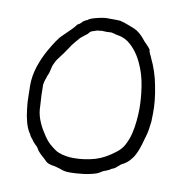

<svg xmlns="http://www.w3.org/2000/svg" viewBox="-81 -788 845 880"><g transform="rotate(10 341.5 -348.0)"><path d="M265 10Q262 8 233 0Q221 -3 216 -3Q193 -8 186 -16Q179 -24 157 -43Q150 -50 144 -57Q134 -72 134 -73Q129 -79 123 -84Q112 -95 111 -97Q109 -101 106 -105Q102 -109 99 -113Q93 -122 92 -126Q92 -126 86 -135Q75 -154 68 -181Q61 -208 58 -237Q54 -267 54 -296Q53 -326 53 -348Q53 -390 67 -434Q81 -477 104 -518Q138 -577 156 -594Q206 -641 215 -655Q217 -659 222 -661Q228 -664 231 -667Q235 -671 238 -674Q241 -678 245 -680Q247 -681 249 -682Q251 -683 253 -685Q255 -686 258 -686Q260 -687 262 -689Q271 -697 306 -705Q335 -712 353 -711Q403 -711 408 -710Q424 -707 454 -695Q481 -685 489 -680Q511 -665 526 -646Q536 -633 546 -624Q556 -614 564 -603V-602Q564 -595 566 -592Q570 -583 570 -582L575 -572Q577 -569 577 -567Q605 -510 617 -445Q631 -376 630 -318Q629 -279 629 -279Q629 -276 624 -242Q621 -222 615 -204Q610 -187 605 -169Q594 -132 579 -108Q558 -77 532 -65Q527 -63 524 -60Q521 -57 517 -54Q512 -49 504 -43Q501 -41 496 -38Q487 -35 484 -33Q479 -28 472 -26Q465 -22 460 -21Q450 -18 442.5 -12.5Q435 -7 425 -3Q414 1 397 5Q380 9 362 11Q345 13 329 14Q313 15 302 15Q279 15 265 10ZM119 -390Q116 -384 114 -375Q111 -361 111 -360Q111 -335 112 -310Q114 -285 115 -260Q115 -230 126 -200Q137 -170 155 -143Q175 -110 193 -95Q222 -70 237 -65Q253 -59 270 -56Q287 -53 307 -53Q358 -53 406 -67Q450 -80 496 -116Q520 -134 531 -156Q545 -182 552 -211Q559 -240 562 -272Q565 -303 565 -329Q565 -376 556.5 -431.5Q548 -487 526 -534Q510 -570 486 -597Q478 -606 469 -614Q457 -625 443 -632Q433 -637 422 -640Q405 -644 398 -645Q389 -647 379 -650L354 -649Q334 -650 333 -650Q327 -648 314 -648Q312 -648 299 -643Q286 -640 281 -635Q273 -626 270 -623Q262 -618 256 -612Q254 -610 252 -609Q251 -608 248 -606Q245 -603 243 -602Q239 -598 239 -598Q239 -598 221 -577Q207 -561 195 -541Q181 -520 167 -502Q150 -480 148 -475Q145 -469 142 -462Q138 -455 137 -450Q135 -441 133 -433Q131 -424 129 -417Q126 -410 123 -403Q121 -397 119 -390Z"/></g></svg>

Font: ToneOZ-Pinyin-Tsuipita-TC
Style: Regular
Weight: 400
Designer: ÂÆ£ÂøóÂáåJeffrey Xuan(jeffreyx@gmail.com, ToneOZ.com) ÈòøÂù§(cjkFonts)
Foundry: ToneOZ
Version: Version 0.24071